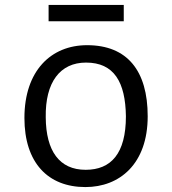

<svg xmlns="http://www.w3.org/2000/svg" viewBox="-20 -757 706 787"><path d="M80.1 -273.4C80.1 -90.3 176.3 9.8 330.1 9.8C470.2 9.8 585.4 -85 585.4 -280.3C585.4 -466.8 502 -571.8 336.9 -571.8C189 -571.8 80.1 -466.8 80.1 -273.4ZM167.5 -275.9C165 -420.4 226.6 -500.5 332.5 -500.5C447.8 -500.5 494.1 -420.4 496.1 -280.3C496.1 -127.4 435.1 -61 331.1 -61C223.6 -61 168.5 -137.7 167.5 -275.9ZM179.2 -669.9H487.3V-736.8H179.2Z"/></svg>

Font: Duru Sans
Style: Regular
Weight: 400
Designer: Onur Yazıcıgil
Foundry: Onur Yazıcıgil
Version: Version 1.002